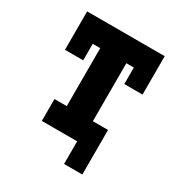

<svg xmlns="http://www.w3.org/2000/svg" viewBox="-156 -639 812 866"><g transform="rotate(30 250.0 -206.0)"><path d="M302 118V0H118V-114H182V-416H143V-330H48V-530H452V-330H357V-416H318V-114H397V118Z"/></g></svg>

Font: Iosevka Slab Heavy
Style: Regular
Weight: 900
Monospace: yes
Designer: Belleve Invis
Foundry: Belleve Invis
Version: Version 11.1.0; ttfautohint (v1.8.3)